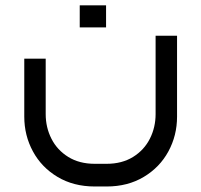

<svg xmlns="http://www.w3.org/2000/svg" viewBox="-20 -429 734 700"><path d="M369 250.9Q445.8 250.9 504.1 216Q562.5 181.1 594 122.9Q625.5 64.8 625.5 -3.7V-298.7H547.3V-12.9Q547.3 35.4 526.4 76.7Q505.5 118.1 465.1 143.2Q424.6 168.2 369 168.2H325.4Q269.3 168.2 228.9 143.2Q188.4 118.1 167.5 76.7Q146.6 35.4 146.6 -12.9V-215.1H68.5V-3.7Q68.5 64.8 100 122.9Q131.4 181.1 189.8 216Q248.2 250.9 325.4 250.9ZM366.7 -409.5Q318.5 -409.5 270.7 -409.5Q270.2 -369.5 270.7 -329Q270.7 -329 366.7 -329Q366.7 -369.5 366.7 -409.5Z"/></svg>

Font: Arad
Style: Regular
Weight: 400
Designer: Mohammad Darvishi
Version: Version 1.010;September 21, 2024;FontCreator 15.0.0.2992 64-